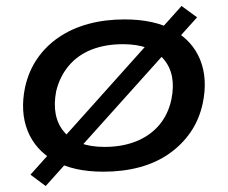

<svg xmlns="http://www.w3.org/2000/svg" viewBox="-20 -566 763 643"><path d="M326 9Q226 9 162 -27.5Q98 -64 72.5 -128Q47 -192 64 -274Q76 -328 105 -370Q134 -412 177.5 -441.5Q221 -471 276.5 -486Q332 -501 397 -501Q497 -501 561 -465Q625 -429 650.5 -365.5Q676 -302 659 -220Q647 -165 618 -123Q589 -81 546 -51Q503 -21 447.5 -6Q392 9 326 9ZM330 -74Q389 -74 435.5 -92.5Q482 -111 512.5 -146.5Q543 -182 554 -233Q571 -317 528.5 -367.5Q486 -418 392 -418Q333 -418 287 -400Q241 -382 210.5 -346Q180 -310 168 -260Q152 -175 194.5 -124.5Q237 -74 330 -74ZM133 57 82 19 588 -546 640 -508Z"/></svg>

Font: Nunito Sans 10pt Expanded SemiBold
Style: Italic
Weight: 600
Width: 7
Italic angle: -9°
Designer: Vernon Adams
Foundry: Vernon Adams
Version: Version 3.101;gftools[0.9.27]